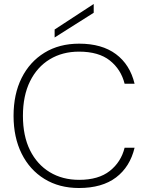

<svg xmlns="http://www.w3.org/2000/svg" viewBox="-20 -931 743 963"><path d="M376 12Q277 12 203 -33.5Q129 -79 88.5 -160.5Q48 -242 48 -350Q48 -459 88.5 -540Q129 -621 203 -666.5Q277 -712 377 -712Q491 -712 561.5 -659.5Q632 -607 655 -511H605Q587 -583 531 -627.5Q475 -672 376 -672Q293 -672 229.5 -633.5Q166 -595 130.5 -523Q95 -451 95 -350Q95 -249 130.5 -177.5Q166 -106 229.5 -67.5Q293 -29 377 -29Q474 -29 530.5 -73.5Q587 -118 605 -190H655Q632 -94 562 -41Q492 12 376 12ZM254 -743V-783L450 -911V-867Z"/></svg>

Font: DM Sans 24pt ExtraLight
Style: Regular
Weight: 250
Designer: Colophon Foundry, Jonny Pinhorn
Foundry: Colophon Foundry
Version: Version 4.004;gftools[0.9.30]